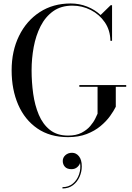

<svg xmlns="http://www.w3.org/2000/svg" viewBox="-20 -780 762 1106"><path d="M341.5 147.3Q341.5 127.3 356.9 113.7Q372.3 100.1 395.1 100.1Q418.7 100.1 434.9 120.3Q451.1 140.5 451.1 178.5Q451.1 209.3 438.3 238.5Q425.5 267.7 400.7 286.7Q375.9 305.7 339.9 305.7V298.1Q375.1 298.1 399.7 277.5Q424.3 256.9 435.3 224.9Q446.3 192.9 441.1 158.5Q437.9 171.7 424.7 183.1Q411.5 194.5 391.9 194.5Q366.3 194.5 353.9 180.7Q341.5 166.9 341.5 147.3ZM437 -290H707V-280H647V-165Q635.5 -141.5 614 -111.5Q592.5 -81.5 559.2 -53.8Q526 -26 479.5 -8Q433 10 372 10Q268 10 195.5 -39.8Q123 -89.5 85 -176.5Q47 -263.5 47 -375Q47 -486.5 89.8 -573.5Q132.5 -660.5 209 -710.2Q285.5 -760 387 -760Q437 -760 481.8 -742.2Q526.5 -724.5 559.5 -693.5L617.5 -750H625.5V-545H616Q615 -606 583.8 -651.5Q552.5 -697 503 -722.2Q453.5 -747.5 397 -747.5Q331.5 -747.5 286.5 -715.5Q241.5 -683.5 214 -629.5Q186.5 -575.5 174.2 -509.2Q162 -443 162 -375Q162 -307 171.2 -240.2Q180.5 -173.5 203.5 -119Q226.5 -64.5 267.5 -31.8Q308.5 1 372 1Q418.5 1 449.8 -15.2Q481 -31.5 500 -54Q519 -76.5 528.8 -96.8Q538.5 -117 542 -125V-280H437Z"/></svg>

Font: Bodoni* 24pt
Style: Regular
Weight: 400
Version: Version 2.3